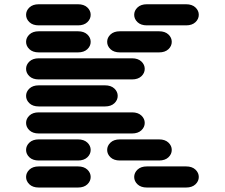

<svg xmlns="http://www.w3.org/2000/svg" viewBox="-20 -881 1040 888"><path d="M159.2 -13.7H340.8Q368.2 -13.7 383.8 -28.3Q399.4 -43 399.4 -62.5Q399.4 -82 383.8 -96.7Q368.2 -111.3 340.8 -111.3H159.2Q131.8 -111.3 116.2 -96.7Q100.6 -82 100.6 -62.5Q100.6 -43 116.2 -28.3Q131.8 -13.7 159.2 -13.7ZM659.2 -13.7H840.8Q868.2 -13.7 883.8 -28.3Q899.4 -43 899.4 -62.5Q899.4 -82 883.8 -96.7Q868.2 -111.3 840.8 -111.3H659.2Q631.8 -111.3 616.2 -96.7Q600.6 -82 600.6 -62.5Q600.6 -43 616.2 -28.3Q631.8 -13.7 659.2 -13.7ZM159.2 -138.7H340.8Q368.2 -138.7 383.8 -153.3Q399.4 -168 399.4 -187.5Q399.4 -207 383.8 -221.7Q368.2 -236.3 340.8 -236.3H159.2Q131.8 -236.3 116.2 -221.7Q100.6 -207 100.6 -187.5Q100.6 -168 116.2 -153.3Q131.8 -138.7 159.2 -138.7ZM534.2 -138.7H715.8Q743.2 -138.7 758.8 -153.3Q774.4 -168 774.4 -187.5Q774.4 -207 758.8 -221.7Q743.2 -236.3 715.8 -236.3H534.2Q506.8 -236.3 491.2 -221.7Q475.6 -207 475.6 -187.5Q475.6 -168 491.2 -153.3Q506.8 -138.7 534.2 -138.7ZM159.2 -263.7H590.8Q618.2 -263.7 633.8 -278.3Q649.4 -293 649.4 -312.5Q649.4 -332 633.8 -346.7Q618.2 -361.3 590.8 -361.3H159.2Q131.8 -361.3 116.2 -346.7Q100.6 -332 100.6 -312.5Q100.6 -293 116.2 -278.3Q131.8 -263.7 159.2 -263.7ZM159.2 -388.7H465.8Q493.2 -388.7 508.8 -403.3Q524.4 -418 524.4 -437.5Q524.4 -457 508.8 -471.7Q493.2 -486.3 465.8 -486.3H159.2Q131.8 -486.3 116.2 -471.7Q100.6 -457 100.6 -437.5Q100.6 -418 116.2 -403.3Q131.8 -388.7 159.2 -388.7ZM159.2 -513.7H590.8Q618.2 -513.7 633.8 -528.3Q649.4 -543 649.4 -562.5Q649.4 -582 633.8 -596.7Q618.2 -611.3 590.8 -611.3H159.2Q131.8 -611.3 116.2 -596.7Q100.6 -582 100.6 -562.5Q100.6 -543 116.2 -528.3Q131.8 -513.7 159.2 -513.7ZM159.2 -638.7H340.8Q368.2 -638.7 383.8 -653.3Q399.4 -668 399.4 -687.5Q399.4 -707 383.8 -721.7Q368.2 -736.3 340.8 -736.3H159.2Q131.8 -736.3 116.2 -721.7Q100.6 -707 100.6 -687.5Q100.6 -668 116.2 -653.3Q131.8 -638.7 159.2 -638.7ZM534.2 -638.7H715.8Q743.2 -638.7 758.8 -653.3Q774.4 -668 774.4 -687.5Q774.4 -707 758.8 -721.7Q743.2 -736.3 715.8 -736.3H534.2Q506.8 -736.3 491.2 -721.7Q475.6 -707 475.6 -687.5Q475.6 -668 491.2 -653.3Q506.8 -638.7 534.2 -638.7ZM159.2 -763.7H340.8Q368.2 -763.7 383.8 -778.3Q399.4 -793 399.4 -812.5Q399.4 -832 383.8 -846.7Q368.2 -861.3 340.8 -861.3H159.2Q131.8 -861.3 116.2 -846.7Q100.6 -832 100.6 -812.5Q100.6 -793 116.2 -778.3Q131.8 -763.7 159.2 -763.7ZM659.2 -763.7H840.8Q868.2 -763.7 883.8 -778.3Q899.4 -793 899.4 -812.5Q899.4 -832 883.8 -846.7Q868.2 -861.3 840.8 -861.3H659.2Q631.8 -861.3 616.2 -846.7Q600.6 -832 600.6 -812.5Q600.6 -793 616.2 -778.3Q631.8 -763.7 659.2 -763.7Z"/></svg>

Font: Sixtyfour Convergence
Style: Regular
Weight: 400
Designer: Jens Kutilek
Foundry: Jens Kutilek
Version: Version 2.001